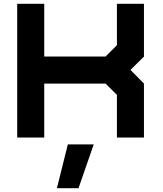

<svg xmlns="http://www.w3.org/2000/svg" viewBox="-20 -720 852 1005"><path d="M70 0V-700H211.5V-424H532.5L592 -483.5V-700H733.5V-424L663 -354L733.5 -282.5V0H592V-223.5L532.5 -282.5H211.5V0ZM278 265 335 36H470.5L391 265Z"/></svg>

Font: Tourney Expanded Black
Style: Regular
Weight: 900
Width: 7
Designer: Tyler Finck
Foundry: Etcetera Type Co
Version: Version 1.010; ttfautohint (v1.8.3)